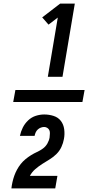

<svg xmlns="http://www.w3.org/2000/svg" viewBox="-20 -870 540 1060"><path d="M244 -446 299 -773 248 -734 213 -774 312 -850H393L325 -446ZM435 -307H53L65 -373H447ZM42 170H43Q45 152 49 134.5Q53 117 59 100Q65 83 74 66.5Q83 50 94.5 35.5Q106 21 120.5 9Q135 -3 151 -13Q167 -23 184.5 -31Q202 -39 217 -50Q232 -61 241.5 -77.5Q251 -94 254 -112Q254 -112 254 -113Q254 -114 254 -114Q255 -124 255.5 -133.5Q256 -143 252.5 -151Q249 -159 241 -164Q233 -169 224 -169Q215 -169 205.5 -165.5Q196 -162 188.5 -155Q181 -148 177 -139Q173 -130 171 -120H90Q95 -144 106 -166Q117 -188 135.5 -205.5Q154 -223 177.5 -230.5Q201 -238 224 -238Q251 -238 276 -230Q301 -222 316 -202.5Q331 -183 334.5 -156Q338 -129 333 -103Q329 -80 319 -58.5Q309 -37 292 -20Q275 -3 254.5 9.5Q234 22 213.5 35Q193 48 174.5 64Q156 80 145 101H297L285 170Z"/></svg>

Font: iosevka_custom_sans_ss08
Style: Bold Italic
Weight: 700
Italic angle: -10°
Designer: Belleve Invis
Foundry: Belleve Invis
Version: Version 10.3.0; ttfautohint (v1.8.3)